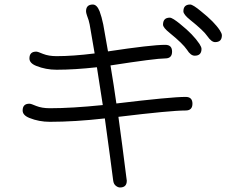

<svg xmlns="http://www.w3.org/2000/svg" viewBox="-20 -680 1040 848"><path d="M494 -223Q735 -252 800 -252Q830 -252 830 -222Q830 -192 800 -192Q734 -192 503 -164Q520 -41 538 103Q540 115 540 118Q540 148 510 148Q501 148 491.5 140.5Q482 133 480 118Q471 46 443 -157Q310 -142 200 -142Q152 -142 110 -159Q80 -171 80 -192Q80 -222 110 -222Q117 -222 140 -212Q165 -202 200 -202Q298 -202 434 -216L408 -383Q309 -372 230 -372Q182 -372 140 -389Q110 -401 110 -422Q110 -452 140 -452Q147 -452 170 -442Q195 -432 230 -432Q302 -432 398 -444L376 -572Q373 -589 364 -612Q360 -624 360 -630Q360 -660 390 -660Q408 -660 420 -630Q429 -606 436 -572L457 -453Q648 -482 710 -482Q740 -482 740 -452Q740 -422 710 -422Q668 -422 468 -391Q483 -302 494 -223ZM790 -630Q790 -660 820 -660Q832 -660 868 -630Q926 -584 951 -546Q960 -532 960 -524Q960 -494 930 -494Q914 -494 896 -520Q880 -544 820 -592Q790 -616 790 -630ZM700 -571Q700 -602 730 -602Q742 -602 778 -572Q833 -528 861 -486Q870 -472 870 -464Q870 -434 840 -434Q822 -434 806 -460Q787 -488 730 -534Q700 -558 700 -571Z"/></svg>

Font: Pecita
Style: Book
Weight: 400
Width: 7
Version: Version 4.3